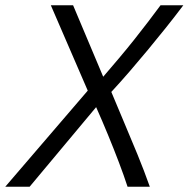

<svg xmlns="http://www.w3.org/2000/svg" viewBox="-67 -713 720 733"><path d="M-47 0 268 -367 127 -693H212L327 -420Q358 -456 387.5 -491Q417 -526 444.5 -560.5Q472 -595 497.5 -628.5Q523 -662 546 -693H633Q599 -648 565 -605.5Q531 -563 497 -522Q463 -481 428.5 -441Q394 -401 358 -362Q382 -304 407.5 -244Q433 -184 458 -123Q483 -62 505 0H420Q406 -43 387 -93Q368 -143 346 -196.5Q324 -250 300 -304L46 0Z"/></svg>

Font: Ubuntu Sans
Style: Italic
Weight: 400
Italic angle: -13.5°
Designer: Dalton Maag Ltd
Foundry: Dalton Maag Ltd
Version: Version 1.006